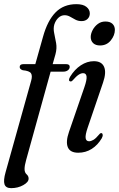

<svg xmlns="http://www.w3.org/2000/svg" viewBox="-41 -744 586 946"><path d="M56 -414Q56 -428 74.5 -428H133L171 -563Q193 -642.5 232.8 -683Q272.5 -723.5 335.5 -723.5Q368.5 -723.5 385 -710Q401.5 -696.5 401.5 -678Q401.5 -661.5 390.5 -650.8Q379.5 -640 361 -640Q344 -640 330.5 -647.2Q317 -654.5 304.2 -661.8Q291.5 -669 277.5 -669Q260 -669 246.5 -656.2Q233 -643.5 226.5 -623Q221 -603.5 226 -580.5Q231 -557.5 235.5 -531.8Q240 -506 232.5 -477.5L218.5 -428H284.5Q302.5 -428 302.5 -415Q302.5 -404.5 293.5 -397.8Q284.5 -391 271.5 -391H208.5L88 43.5Q80 71.5 80 89Q80 106 90 114.8Q100 123.5 100 136Q100 153.5 73.5 168.2Q47 183 14 183Q-12.5 183 -18.8 164Q-25 145 -13.5 104.5L112.5 -346Q119.5 -370.5 111.8 -382.8Q104 -395 71 -398Q56 -403 56 -414ZM452 -520Q430 -520 418 -531.5Q406 -543 406 -561.5Q406 -577.5 415.2 -595.5Q424.5 -613.5 440.8 -625.8Q457 -638 478 -638Q501.5 -638 513.2 -626.5Q525 -615 525 -597Q525 -570 505 -545Q485 -520 452 -520ZM391 -115Q378.5 -78.5 381 -63.2Q383.5 -48 398 -48Q407.5 -48 419.5 -55Q431.5 -62 448 -82Q454 -89.5 459.5 -88Q464 -87 465 -80.2Q466 -73.5 460.5 -63Q440.5 -29 410.8 -10.2Q381 8.5 344.5 8.5Q304.5 8.5 293.2 -18.5Q282 -45.5 299 -94.5L374.5 -313.5Q387.5 -351 385.5 -367.2Q383.5 -383.5 368.5 -383.5Q358.5 -383.5 346.8 -376Q335 -368.5 317 -348Q310.5 -341 305.5 -343Q293 -345.5 304.5 -366Q326.5 -402 357.2 -422.2Q388 -442.5 421.5 -442.5Q459.5 -442.5 471.8 -414.8Q484 -387 466.5 -336.5Z"/></svg>

Font: Fraunces 144pt S050
Style: Italic
Weight: 400
Italic angle: -16°
Version: Version 1.000; ttfautohint (v1.8.3)